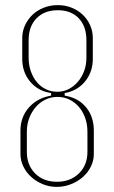

<svg xmlns="http://www.w3.org/2000/svg" viewBox="-20 -725 447 751"><path d="M170 -349 180 -351V-361L170 -363Q125 -372 96 -408Q67 -444 67 -495V-576Q67 -603 78 -626.5Q89 -650 107.5 -667.5Q126 -685 151.5 -695Q177 -705 206 -705Q235 -705 260 -695Q285 -685 303.5 -667.5Q322 -650 332.5 -626.5Q343 -603 343 -576V-495Q343 -446 315.5 -410Q288 -374 243 -363L233 -361V-351L243 -349Q290 -339 318.5 -303Q347 -267 347 -214V-123Q347 -97 335.5 -73.5Q324 -50 304 -32.5Q284 -15 257.5 -4.5Q231 6 202 6Q173 6 147.5 -4.5Q122 -15 102.5 -32.5Q83 -50 71.5 -73.5Q60 -97 60 -123V-214Q60 -265 90.5 -301.5Q121 -338 170 -349ZM204 -366Q228 -366 248.5 -376.5Q269 -387 284.5 -405Q300 -423 309 -447Q318 -471 318 -499V-568Q318 -622 288 -653.5Q258 -685 206 -685Q154 -685 123 -653.5Q92 -622 92 -568V-499Q92 -471 100.5 -446.5Q109 -422 124 -404Q139 -386 159.5 -376Q180 -366 204 -366ZM203 -14Q255 -14 288.5 -46.5Q322 -79 322 -131V-210Q322 -239 313 -264Q304 -289 288.5 -307Q273 -325 251.5 -335.5Q230 -346 205 -346Q180 -346 158 -335.5Q136 -325 120 -306.5Q104 -288 94.5 -263.5Q85 -239 85 -210V-131Q85 -79 117.5 -46.5Q150 -14 203 -14Z"/></svg>

Font: Moniqa Thin Paragraph
Style: Regular
Weight: 100
Designer: Rajesh Rajput
Foundry: Rajesh Rajput
Version: Version 1.000